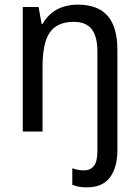

<svg xmlns="http://www.w3.org/2000/svg" viewBox="-20 -566 599 826"><path d="M353 240Q333 240 318 237Q303 234 291 229V158Q303 162 315 164.5Q327 167 342 167Q368 167 383.5 148.5Q399 130 399 83V-345Q399 -409 374.5 -440.5Q350 -472 298 -472Q249 -472 219 -451Q189 -430 176 -387.5Q163 -345 163 -279V0H78V-536H146L159 -463H163Q179 -491 201.5 -509.5Q224 -528 253 -537Q282 -546 313 -546Q372 -546 410 -524.5Q448 -503 466.5 -459.5Q485 -416 485 -350V81Q485 130 470.5 166Q456 202 427.5 221Q399 240 353 240Z"/></svg>

Font: Noto Sans Arabic SemiCondensed
Style: Regular
Weight: 400
Width: 4
Designer: Monotype Design Team, Nadine Chahine, Nizar Qandah and Khaled Hosny
Foundry: Monotype Imaging Inc.
Version: Version 2.012